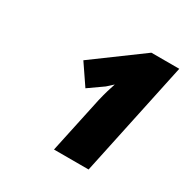

<svg xmlns="http://www.w3.org/2000/svg" viewBox="-108 -940 606 620"><g transform="rotate(30 195.0 -630.0)"><path d="M215 -626 170 -416H299L390 -844H286L108 -713L159 -638L213 -676C217 -679 227 -689 235 -696C229 -678 222 -656 215 -626Z"/></g></svg>

Font: Noto Sans Condensed Black
Style: Italic
Weight: 900
Width: 3
Italic angle: -12°
Designer: Monotype Design Team
Foundry: Monotype Imaging Inc.
Version: Version 2.013